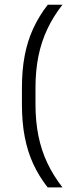

<svg xmlns="http://www.w3.org/2000/svg" viewBox="-20 -696 324 836"><path d="M134.5 -312.5V-243Q134.5 -168 147.2 -104.8Q160 -41.5 186 13.5Q212 68.5 252 120H187.5Q149.5 71.5 124.8 17.8Q100 -36 87.8 -99.5Q75.5 -163 75.5 -241V-314.5Q75.5 -392 87.8 -455.2Q100 -518.5 125 -572.5Q150 -626.5 188 -675.5H252Q212 -624.5 186 -569.2Q160 -514 147.2 -451Q134.5 -388 134.5 -312.5Z"/></svg>

Font: Anek Devanagari Light
Style: Regular
Weight: 300
Designer: Kailash Malviya (Devanagari) & Yesha Goshar (Latin)
Foundry: Ek Type
Version: Version 1.003